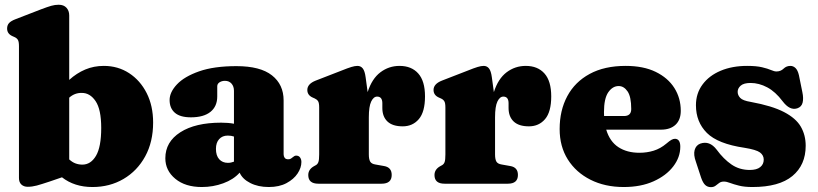

<svg xmlns="http://www.w3.org/2000/svg" viewBox="-20 -775 3449 810"><path d="M272 -710V-438Q303.5 -466.5 339.8 -481.8Q376 -497 418 -497Q477.5 -497 524.5 -466.5Q571.5 -436 598.8 -382.2Q626 -328.5 626 -258Q626 -176.5 592.5 -115.2Q559 -54 501 -20Q443 14 370 14Q294 14 241.5 -27L189 -9Q154.5 2.5 135 7.8Q115.5 13 97 13Q80.5 13 70.2 3.5Q60 -6 60 -24V-580.5Q60 -600 55.2 -607.2Q50.5 -614.5 41.5 -618.5L32.5 -622.5Q10 -632.5 10 -654.5Q10 -668.5 18 -677.5Q26 -686.5 45.5 -694L154 -736Q180.5 -746 196.2 -750.5Q212 -755 227.5 -755Q249 -755 260.5 -742.2Q272 -729.5 272 -710ZM324.5 -383Q295 -383.5 272 -363V-102.5Q285 -90.5 298.8 -85.5Q312.5 -80.5 327.5 -80.5Q363 -80.5 385 -117.8Q407 -155 407 -235.5Q407 -313.5 383.2 -348.5Q359.5 -383.5 324.5 -383Z M677.5 -107.5Q677.5 -176.5 740.8 -217Q804 -257.5 913 -257.5Q943.5 -257.5 967 -253V-392Q967 -410.5 956.8 -422.2Q946.5 -434 929 -434Q916 -434 906.2 -427.8Q896.5 -421.5 896.5 -411V-368Q896.5 -326 867.8 -303Q839 -280 785.5 -280Q740 -280 717.8 -299.2Q695.5 -318.5 695.5 -353Q695.5 -386 726.5 -419Q757.5 -452 820 -474Q882.5 -496 977.5 -496Q1078 -496 1127.2 -457.2Q1176.5 -418.5 1176.5 -351.5V-124Q1176.5 -115.5 1181 -109.2Q1185.5 -103 1196 -103Q1203 -103 1207.5 -106Q1212 -109 1215.5 -112Q1218.5 -114.5 1221.8 -116.5Q1225 -118.5 1229.5 -118.5Q1240.5 -118.5 1246 -110.5Q1251.5 -102.5 1251.5 -91.5Q1251.5 -67.5 1235.5 -43.2Q1219.5 -19 1188.8 -2.5Q1158 14 1114 14Q1069 14 1036 -2.8Q1003 -19.5 991 -46.5Q965 -17.5 922 -1.8Q879 14 831.5 14Q761.5 14 719.5 -20.8Q677.5 -55.5 677.5 -107.5ZM891 -147Q891 -118.5 904.8 -103.2Q918.5 -88 941.5 -88Q954.5 -88 967 -93V-199Q955.5 -203 941 -203Q918 -203 904.5 -188Q891 -173 891 -147Z M1522.5 -449 1531 -386.5Q1549 -443 1584.8 -470Q1620.5 -497 1665.5 -497Q1716 -497 1744.5 -465Q1773 -433 1773 -368.5Q1773 -303 1747 -272.5Q1721 -242 1679 -242Q1636 -242 1614.5 -262.5Q1593 -283 1593 -319.5V-340.5Q1592.5 -367.5 1571 -367.5Q1556 -367.5 1546 -346.8Q1536 -326 1536 -280V-123.5Q1536 -103 1541.8 -93.2Q1547.5 -83.5 1564 -81L1600.5 -74.5Q1632.5 -69 1632.5 -37Q1632.5 0 1590 0H1323Q1280.5 0 1280.5 -36.5Q1280.5 -60 1304 -73.5L1313 -78.5Q1320 -82.5 1323.2 -91.5Q1326.5 -100.5 1326.5 -123.5V-321.5Q1326.5 -341 1321.8 -348.2Q1317 -355.5 1308 -359.5L1299 -363.5Q1276.5 -373.5 1276.5 -395.5Q1276.5 -421 1312 -435L1419 -476.5Q1447.5 -488 1462.5 -492.5Q1477.5 -497 1488 -497Q1502 -497 1510.5 -486.2Q1519 -475.5 1522.5 -449Z M2055 -449 2063.5 -386.5Q2081.5 -443 2117.2 -470Q2153 -497 2198 -497Q2248.5 -497 2277 -465Q2305.5 -433 2305.5 -368.5Q2305.5 -303 2279.5 -272.5Q2253.5 -242 2211.5 -242Q2168.5 -242 2147 -262.5Q2125.5 -283 2125.5 -319.5V-340.5Q2125 -367.5 2103.5 -367.5Q2088.5 -367.5 2078.5 -346.8Q2068.5 -326 2068.5 -280V-123.5Q2068.5 -103 2074.2 -93.2Q2080 -83.5 2096.5 -81L2133 -74.5Q2165 -69 2165 -37Q2165 0 2122.5 0H1855.5Q1813 0 1813 -36.5Q1813 -60 1836.5 -73.5L1845.5 -78.5Q1852.5 -82.5 1855.8 -91.5Q1859 -100.5 1859 -123.5V-321.5Q1859 -341 1854.2 -348.2Q1849.5 -355.5 1840.5 -359.5L1831.5 -363.5Q1809 -373.5 1809 -395.5Q1809 -421 1844.5 -435L1951.5 -476.5Q1980 -488 1995 -492.5Q2010 -497 2020.5 -497Q2034.5 -497 2043 -486.2Q2051.5 -475.5 2055 -449Z M2852 -307.5Q2852 -269.5 2830 -248.8Q2808 -228 2768.5 -228H2537.5Q2552.5 -178 2588.8 -154.2Q2625 -130.5 2677.5 -130.5Q2709 -130.5 2737.5 -139.2Q2766 -148 2791 -169Q2805 -181 2812.8 -185.2Q2820.5 -189.5 2828 -189.5Q2850 -188.5 2850 -156Q2850 -111.5 2820.2 -72.8Q2790.5 -34 2737 -10Q2683.5 14 2611.5 14Q2532 14 2471 -16.8Q2410 -47.5 2375.5 -102.2Q2341 -157 2341 -230.5Q2341 -309 2373.2 -369.2Q2405.5 -429.5 2467.8 -463.2Q2530 -497 2619.5 -497Q2694.5 -497 2746.2 -471.8Q2798 -446.5 2825 -403.8Q2852 -361 2852 -307.5ZM2528 -301.5Q2528 -293.5 2528.5 -285.5H2612.5Q2643 -285.5 2643 -315Q2643 -367 2627.5 -389.5Q2612 -412 2590 -412Q2564.5 -412 2546.2 -385.8Q2528 -359.5 2528 -301.5Z M3146.5 -425Q3118 -425 3105 -413.8Q3092 -402.5 3092 -387.5Q3092 -373.5 3102.8 -362Q3113.5 -350.5 3147.5 -345Q3237.5 -328.5 3287.8 -302.2Q3338 -276 3358.5 -240.5Q3379 -205 3379 -160Q3379 -79 3323 -32.5Q3267 14 3154.5 14Q3120.5 14 3097.8 8.2Q3075 2.5 3060 -3.2Q3045 -9 3034 -9Q3022 -9 3014.2 -3.2Q3006.5 2.5 2998.8 8.5Q2991 14.5 2979 14.5Q2965 14.5 2955.2 5.5Q2945.5 -3.5 2938 -25L2916 -92Q2905 -122 2910.5 -142Q2916 -162 2934 -169Q2973.5 -183 3003.5 -143.5Q3032.5 -104 3066 -81Q3099.5 -58 3143 -58Q3172.5 -58 3187.2 -70Q3202 -82 3202 -101.5Q3202 -120 3186.2 -131.8Q3170.5 -143.5 3121 -151.5Q3008.5 -168 2962.2 -214.2Q2916 -260.5 2916 -331Q2916 -381 2943.8 -418.5Q2971.5 -456 3020.2 -476.5Q3069 -497 3132 -497Q3171.5 -497 3195.2 -491.2Q3219 -485.5 3232.8 -479.5Q3246.5 -473.5 3255.5 -473.5Q3273.5 -473.5 3285.5 -485.2Q3297.5 -497 3314.5 -497Q3326.5 -497 3336 -488Q3345.5 -479 3350.5 -457.5L3365 -386Q3370.5 -360 3366 -342Q3361.5 -324 3343.5 -318Q3312 -307.5 3281.5 -348Q3251.5 -388 3216.8 -406.5Q3182 -425 3146.5 -425Z"/></svg>

Font: Fraunces 9pt S050 Black
Style: Regular
Weight: 900
Version: Version 1.000; ttfautohint (v1.8.3)